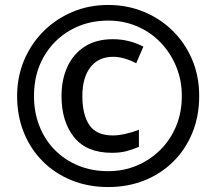

<svg xmlns="http://www.w3.org/2000/svg" viewBox="-20 -744 872 774"><path d="M431 -128Q329 -128 278.5 -191Q228 -254 228 -357Q228 -424 252 -475.5Q276 -527 322 -556.5Q368 -586 435 -586Q500 -586 558 -556L529 -489Q479 -515 436 -515Q377 -515 344.5 -473Q312 -431 312 -357Q312 -281 340.5 -239.5Q369 -198 435 -198Q458 -198 486.5 -204.5Q515 -211 540 -221V-152Q516 -142 491 -135Q466 -128 431 -128ZM416 10Q336 10 269 -17Q202 -44 152.5 -93.5Q103 -143 76 -210Q49 -277 49 -357Q49 -433 76.5 -499.5Q104 -566 154 -616.5Q204 -667 271 -695.5Q338 -724 416 -724Q492 -724 558.5 -697Q625 -670 675.5 -620.5Q726 -571 754.5 -504Q783 -437 783 -357Q783 -277 756 -210Q729 -143 679.5 -93.5Q630 -44 563 -17Q496 10 416 10ZM416 -54Q478 -54 531.5 -76.5Q585 -99 626 -139.5Q667 -180 690 -235.5Q713 -291 713 -357Q713 -420 690.5 -475Q668 -530 628 -572Q588 -614 533.5 -637.5Q479 -661 416 -661Q331 -661 263 -622Q195 -583 156 -514.5Q117 -446 117 -357Q117 -291 139 -235.5Q161 -180 201 -139.5Q241 -99 295.5 -76.5Q350 -54 416 -54Z"/></svg>

Font: Noto Sans Sundanese
Style: Regular
Weight: 400
Designer: Monotype Design Team (Regular), Sérgio L. Martins (other weights)
Foundry: Monotype Imaging Inc.
Version: Version 2.003